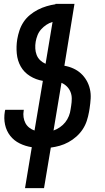

<svg xmlns="http://www.w3.org/2000/svg" viewBox="-20 -755 540 990"><path d="M109 215 144 4Q111 -1 81.5 -15.5Q52 -30 32.5 -55Q13 -80 6 -112.5Q-1 -145 5 -180Q5 -182 6 -184.5Q7 -187 7 -189H103L102 -184Q99 -167 101.5 -150.5Q104 -134 111 -120.5Q118 -107 130.5 -97Q143 -87 158 -82L201 -338Q165 -344 134.5 -363Q104 -382 87 -412Q70 -442 66.5 -479Q63 -516 69 -553Q73 -576 80.5 -598.5Q88 -621 101.5 -641.5Q115 -662 134.5 -678Q154 -694 175.5 -705Q197 -716 220.5 -723Q244 -730 266 -733V-735H364L312 -416Q336 -412 358 -402Q380 -392 397 -376.5Q414 -361 426 -340.5Q438 -320 443.5 -296Q449 -272 447.5 -247Q446 -222 442 -196L439 -178Q435 -155 427.5 -132Q420 -109 406.5 -88.5Q393 -68 374 -51Q355 -34 333 -22Q311 -10 288 -3.5Q265 3 242 6L207 215ZM215 -426 251 -642Q234 -637 219 -627Q204 -617 192 -603.5Q180 -590 173.5 -573.5Q167 -557 164 -540Q161 -522 162 -504.5Q163 -487 169 -471.5Q175 -456 187 -444.5Q199 -433 215 -426ZM256 -82Q273 -88 289 -99Q305 -110 316.5 -124.5Q328 -139 335 -156.5Q342 -174 344 -191L347 -210Q350 -228 350 -246.5Q350 -265 343.5 -281Q337 -297 325 -309Q313 -321 297 -328Z"/></svg>

Font: Iosevka Oblique
Style: Bold
Weight: 700
Italic angle: -9°
Monospace: yes
Designer: Belleve Invis
Foundry: Belleve Invis
Version: Version 32.5.0; ttfautohint (v1.8.4)